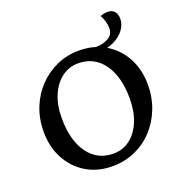

<svg xmlns="http://www.w3.org/2000/svg" viewBox="-143 -927 1013 1065"><g transform="rotate(-20 363.5 -395.0)"><path d="M343 12Q255 12 188.5 -28Q122 -68 84.5 -138Q47 -208 47 -297Q47 -374 73 -439Q99 -504 145.5 -552.5Q192 -601 253 -628Q314 -655 384 -655Q472 -655 538.5 -615Q605 -575 642.5 -505.5Q680 -436 680 -346Q680 -272 654.5 -206.5Q629 -141 583.5 -92Q538 -43 476.5 -15.5Q415 12 343 12ZM371 -52Q427 -52 469.5 -85Q512 -118 535.5 -175.5Q559 -233 559 -309Q559 -439 504.5 -514.5Q450 -590 355 -590Q302 -590 259.5 -558.5Q217 -527 192 -469.5Q167 -412 167 -334Q167 -204 221.5 -128Q276 -52 371 -52ZM479 -609V-641Q523 -641 554.5 -659Q586 -677 586 -715Q586 -752 564 -793Q582 -802 610 -802Q634 -802 647.5 -785.5Q661 -769 661 -742Q661 -709 638.5 -678.5Q616 -648 575 -628.5Q534 -609 479 -609Z"/></g></svg>

Font: Petrona SemiBold
Style: Regular
Weight: 600
Designer: Ringo R. Seeber
Foundry: Ringo R. Seeber
Version: Version 2.001; ttfautohint (v1.8.3)